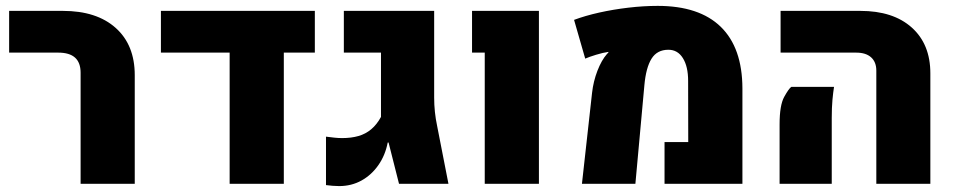

<svg xmlns="http://www.w3.org/2000/svg" viewBox="-20 -628 3259 656"><path d="M255.4 0V-379.4Q255.4 -414.1 236.3 -431.2Q217.3 -448.2 179.2 -448.2H11.2V-590.8H194.8Q310.1 -590.8 375.2 -532.7Q440.4 -474.6 440.4 -371.1V0Z M529.8 -590.8H1055.7V-448.2H949.7V0H764.6V-448.2H529.8Z M1138.7 7.8Q1127.9 7.8 1116.2 6.8Q1104.5 5.9 1093.8 4.4V-161.1Q1108.4 -159.2 1122.3 -157.7Q1136.2 -156.2 1148.9 -156.2Q1180.2 -156.2 1204.8 -163.3Q1229.5 -170.4 1248.5 -186.5Q1267.6 -202.6 1281.7 -228.5V-448.2H1154.8V-590.8H1463.4V-294.4Q1463.4 -245.1 1473.6 -197.3L1512.2 0H1343.3L1307.6 -141.1H1304.7Q1296.4 -97.7 1272.9 -64Q1249.5 -30.3 1215.1 -11.2Q1180.7 7.8 1138.7 7.8Z M1636.2 0V-448.2H1592.8V-590.8H1821.3V0Z M1968.3 0 2002.9 -311Q2007.3 -350.1 2021.2 -386.2Q2035.2 -422.4 2053.7 -443.4Q2054.7 -444.3 2056.2 -446Q2057.6 -447.8 2058.6 -448.2V-450.7Q2040.5 -448.2 2016.6 -440.9Q1992.7 -433.6 1979.5 -427.7L1941.4 -560.1Q1979 -574.2 2027.1 -585Q2075.2 -595.7 2127 -601.8Q2178.7 -607.9 2227.1 -607.9Q2369.1 -607.9 2442.6 -536.4Q2516.1 -464.8 2516.6 -326.2V0H2250.5V-142.6H2331.5L2331.1 -351.6Q2331.1 -400.9 2313.2 -429.4Q2295.4 -458 2263.7 -458Q2225.1 -458 2206.1 -427.5Q2187 -397 2181.6 -336.4L2150.9 0Z M2974.1 0V-386.7Q2974.1 -416 2956.3 -432.1Q2938.5 -448.2 2905.3 -448.2H2647V-590.8H2919.4Q3031.7 -590.8 3095.2 -533.9Q3158.7 -477.1 3158.7 -377.4V0ZM2643.6 0V-203.1Q2643.6 -268.6 2659.4 -297.1Q2675.3 -325.7 2683.6 -331.1H2829.6Q2826.7 -313.5 2824.2 -286.9Q2821.8 -260.3 2821.8 -224.6V0Z"/></svg>

Font: Heebo Black
Style: Regular
Weight: 900
Designer: Oded Ezer
Foundry: Ezer Type House
Version: Version 3.100